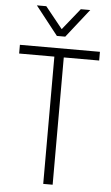

<svg xmlns="http://www.w3.org/2000/svg" viewBox="-65 -1055 637 1097"><g transform="rotate(5 253.5 -506.5)"><path d="M280 0H226V-730H24V-780H483V-730H280ZM278 -849H230L101 -1013H155L254 -890L353 -1013H407Z"/></g></svg>

Font: Tanohe Sans Light
Style: Regular
Weight: 300
Designer: Village Type and Design LLC & Cristiano Sobral
Foundry: Cooper Hewitt Smithsonian Design Museum
Version: Version 1.00;September 29, 2021;FontCreator 13.0.0.2655 64-b